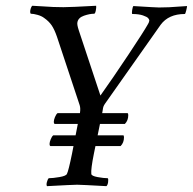

<svg xmlns="http://www.w3.org/2000/svg" viewBox="-20 -637 663 660"><path d="M168.9 -210.9Q165 -210.9 165 -218.8Q165 -224.6 168.9 -234.4Q172.9 -244.1 177.7 -248H418Q420.9 -248 420.9 -241.2Q420.9 -222.7 409.2 -210.9ZM154.3 -134.8Q150.4 -134.8 150.4 -142.6Q150.4 -148.4 154.3 -158.2Q158.2 -168 163.1 -171.9H403.3Q406.2 -171.9 406.2 -165Q406.2 -146.5 394.5 -134.8ZM227.5 -108.4 254.9 -249Q257.3 -264.6 253.9 -275.4L175.8 -510.7Q167 -536.1 157.5 -550Q147.9 -564 131.8 -575.2Q123 -582 109.1 -585.9Q95.2 -589.8 85.9 -589.8Q84 -590.8 83.7 -595.9Q83.5 -601.1 85.7 -607.9Q87.9 -614.7 90.8 -617.2Q105.5 -616.7 125.7 -615.2Q146 -613.8 162.6 -613Q179.2 -612.3 198.2 -612.3Q222.7 -612.3 310.5 -617.2Q311.5 -611.8 309.3 -600.8Q307.1 -589.8 303.7 -589.8Q288.1 -589.8 268.6 -583Q249 -576.2 246.1 -560.5Q244.1 -552.7 251 -532.2L325.2 -308.6Q367.7 -368.2 421.4 -449Q475.1 -529.8 487.3 -551.8Q492.2 -559.1 493.2 -565.4Q493.7 -569.3 489.7 -574.2Q485.8 -579.1 471.4 -584Q457 -588.9 434.6 -588.9Q432.6 -591.3 434.3 -602.3Q436 -613.3 438.5 -616.2Q516.6 -611.3 526.4 -611.3Q546.4 -611.3 561.5 -612.1Q576.7 -612.8 594.2 -614.3Q611.8 -615.7 623 -616.2Q623 -612.8 620.1 -600.8Q617.2 -588.9 615.2 -588.9Q559.6 -588.9 532.2 -551.8L340.8 -280.3Q337.4 -275.4 335.7 -271Q334 -266.6 333.3 -260Q332.5 -253.4 332 -252L302.7 -108.4Q292 -55.2 293.9 -39.1Q294.4 -32.2 315.4 -28.3Q336.4 -24.4 350.6 -24.4Q353 -21 351.6 -10.7Q350.1 -0.5 345.7 2.9Q257.8 -2 245.1 -2Q231.9 -2 141.6 2.9Q138.7 -1 141.1 -10.7Q143.6 -20.5 147.5 -24.4Q161.6 -24.4 184.3 -28.3Q207 -32.2 210 -39.1Q215.3 -48.8 227.5 -108.4Z"/></svg>

Font: Crimson
Style: Italic
Weight: 400
Italic angle: -11°
Version: Version 0.8